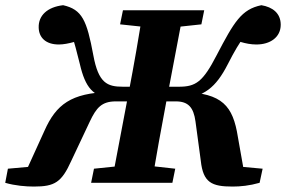

<svg xmlns="http://www.w3.org/2000/svg" viewBox="-32 -696 1089 731"><path d="M-12.1 0C25.6 11.1 67.5 14.3 96.9 14.3C176.7 14.3 202.5 -1.9 239.4 -83.7L310 -233.4C334.9 -285.9 355.2 -310 408.9 -310H525.6L532.8 -365.8H436.2C376.5 -365.8 342.8 -379.3 323.3 -485.8C298.5 -619 280.7 -659.8 208.3 -676.2C148.3 -669.2 113.9 -637.1 115.3 -591C116.1 -553.5 141.5 -526.6 192.1 -526.6C227.1 -526.6 273.9 -543 293.2 -551.3L239.7 -568C251.7 -534 260.5 -497.3 272 -452.2C292.8 -362.3 322.9 -327.5 392.7 -321.5L383.4 -346C239.1 -341.5 181.9 -298.9 137.2 -198.1L62.7 -34.4L156.9 -67.9L-1.9 -53.7L-12.1 0ZM314.9 0H624.3L635.2 -53.7L500.3 -68.7H471.5L325.8 -53.7L314.9 0ZM392.7 0H546.3C563 -103 581.8 -207 601.5 -310.7L667.3 -657H512.9C496.2 -554 478.2 -450 458.5 -347L392.7 0ZM425.2 -603.3 566.4 -588.3H595.5L734.7 -603.3L745.5 -657H436.1L425.2 -603.3ZM853.6 14.3C883 14.3 917.2 11.1 956.4 0L967.9 -53.7L811.4 -67.9L898.5 -34.4L873.6 -175C855 -292.6 814.9 -341.5 664.3 -346L660.7 -320.6C743.9 -327.9 789.6 -361.7 835.3 -451.6C861.9 -503.6 877.2 -529 904.6 -567.5L845.4 -551.3C862.9 -543 902.5 -526.6 944 -526.6C996.8 -526.6 1036.8 -554.2 1036.8 -601.8C1036.8 -645.7 1005.8 -669.2 963.1 -676.2C887.2 -660.5 859.4 -613 793 -486.1C740.3 -383.7 713.4 -365.8 648.7 -365.8H537.2L528.5 -310H637.4C684.4 -310 705 -287.6 712.3 -233.4L732.5 -83.7C741.4 -0.9 773.8 14.3 853.6 14.3Z"/></svg>

Font: Source Serif Variable
Style: Italic
Weight: 389
Italic angle: -12°
Designer: Frank Grießhammer
Foundry: Adobe Systems Incorporated
Version: Version 3.001;hotconv 1.0.111;makeotfexe 2.5.65597